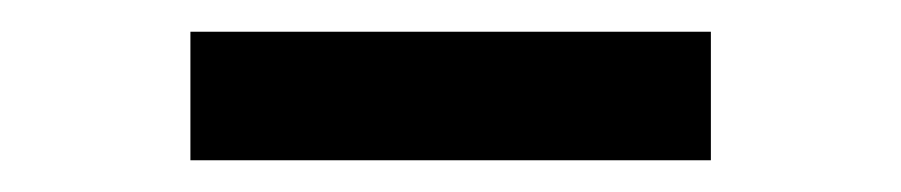

<svg xmlns="http://www.w3.org/2000/svg" viewBox="-20 -692 568 121"><path d="M100 -591V-672H428V-591Z"/></svg>

Font: Cabin VF Beta
Style: Regular
Weight: 400
Designer: Pablo Impallari
Foundry: Pablo Impallari. http://www.impallari.com Igino Marini. http://www.ikern.com
Version: Version 2.200